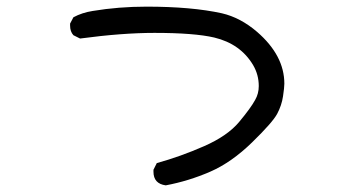

<svg xmlns="http://www.w3.org/2000/svg" viewBox="-20 -615 1040 578"><path d="M479 -57Q442 -62 442 -98V-104L452 -124Q524 -144 594.5 -175Q665 -206 700 -248Q735 -290 748 -314Q759 -333 759 -356Q759 -390 742 -419Q704 -483 625 -502Q565 -516 445 -516Q348 -516 221 -499L201 -509Q191 -520 191 -538V-544L201 -563Q227 -577 259 -582Q337 -595 421 -595Q557 -595 648 -575Q704 -562 754 -519Q836 -448 836 -363Q836 -352 832 -325Q828 -298 814.5 -272.5Q801 -247 739 -186.5Q677 -126 612.5 -98Q548 -70 479 -57Z"/></svg>

Font: Xiaolai Mono SC
Style: Regular
Weight: 400
Monospace: yes
Designer: LXGW / Nozomi Seto
Version: Version 3.113;September 30, 2024